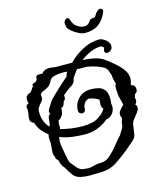

<svg xmlns="http://www.w3.org/2000/svg" viewBox="-121 -890 833 994"><g transform="rotate(-15 296.0 -393.0)"><path d="M281 16Q271 16 259.5 16.5Q248 17 235 17Q210 17 186 11.5Q162 6 148 -13Q129 -40 122 -55L117 -61Q110 -69 107 -77Q104 -85 99 -95Q101 -95 104.5 -93Q108 -91 106 -92L88 -113Q89 -118 84.5 -127.5Q80 -137 80 -145Q80 -157 81.5 -169Q83 -181 84 -194Q83 -202 82.5 -209.5Q82 -217 82 -225Q82 -237 85 -244Q66 -258 51 -276.5Q36 -295 28 -321Q20 -324 14 -330Q8 -336 8 -346Q8 -358 10.5 -369Q13 -380 13 -391Q13 -394 13 -397Q13 -400 12 -403Q12 -405 11.5 -406Q11 -407 11 -408Q11 -421 26 -425Q23 -437 23 -447Q23 -458 28.5 -465.5Q34 -473 50 -477L63 -494Q64 -497 68 -503H73L69 -513Q74 -516 77.5 -519Q81 -522 86 -522H89Q91 -526 94.5 -528.5Q98 -531 99 -534V-539Q99 -556 112.5 -556.5Q126 -557 136 -556Q141 -565 151.5 -570Q162 -575 172 -575Q188 -575 197 -573Q206 -571 225 -571H299Q329 -603 373.5 -627Q418 -651 464 -651Q480 -651 498.5 -636Q517 -621 517 -603Q517 -588 507.5 -580.5Q498 -573 489 -573Q474 -573 474 -587Q474 -592 477 -598L479 -603Q477 -605 472 -609.5Q467 -614 464 -614Q436 -614 407 -601.5Q378 -589 354 -570Q388 -569 420 -561.5Q452 -554 475 -535Q494 -521 516 -502Q538 -483 553.5 -461Q569 -439 569 -414Q569 -405 566.5 -397Q564 -389 562 -380L566 -379Q585 -374 585 -352Q585 -336 571 -330L570 -329V-328Q570 -326 569 -323Q568 -320 567 -317L565 -310Q568 -306 568 -298Q568 -294 566.5 -289Q565 -284 560 -279L558 -277L559 -276Q566 -269 566 -260Q566 -248 556 -235Q546 -222 535 -208.5Q524 -195 521 -181Q516 -151 514.5 -136.5Q513 -122 508.5 -114Q504 -106 492 -95.5Q480 -85 454 -63Q420 -35 381.5 -9.5Q343 16 288 16ZM100 -281Q102 -286 103 -290.5Q104 -295 105 -300Q106 -313 107.5 -325Q109 -337 121 -346Q117 -350 117 -356Q117 -365 124.5 -375.5Q132 -386 136 -394Q143 -408 165.5 -430Q188 -452 213 -474.5Q238 -497 252 -509Q255 -524 262 -532Q258 -533 254 -533.5Q250 -534 245 -534H235Q216 -534 195 -529.5Q174 -525 167 -510Q157 -489 143 -480.5Q129 -472 117 -468Q105 -464 100 -455Q100 -440 100 -434Q100 -428 97 -423Q94 -418 82 -405Q75 -396 71 -389Q67 -382 67 -369Q67 -340 75.5 -318.5Q84 -297 100 -281ZM243 -21Q257 -23 273 -27.5Q289 -32 312 -32Q336 -32 359.5 -53Q383 -74 403.5 -100.5Q424 -127 440 -143L443 -148Q448 -157 454 -166Q460 -175 464 -185Q465 -198 467.5 -208Q470 -218 474 -226Q468 -237 468 -246Q468 -257 475 -267Q482 -277 492 -286L498 -291Q497 -300 493.5 -313Q490 -326 487 -337Q486 -338 486 -340V-344Q486 -347 485 -350Q484 -353 484 -354Q484 -356 484.5 -356.5Q485 -357 485 -358Q484 -364 483.5 -370Q483 -376 483 -382Q483 -398 489 -408Q485 -420 482.5 -432Q480 -444 480 -452V-455Q475 -466 473 -475Q471 -484 464 -493Q457 -502 435 -511Q418 -519 398.5 -524Q379 -529 365 -531H326Q319 -531 317 -533Q315 -532 312 -529Q305 -521 303 -516L300 -514Q296 -508 292.5 -502Q289 -496 285 -491Q282 -478 279 -471.5Q276 -465 268 -459Q260 -453 240 -440Q234 -436 229 -431Q224 -426 218 -422L215 -420V-408Q215 -403 213.5 -398.5Q212 -394 204 -388L203 -384Q201 -375 197 -368Q193 -361 183 -359Q186 -320 156 -301Q154 -303 154 -304L152 -291Q150 -287 150 -281Q150 -278 150.5 -274.5Q151 -271 151 -267Q151 -264 150.5 -261Q150 -258 149 -255Q210 -239 267 -239H268Q293 -239 317 -244Q341 -249 360 -264Q363 -266 366.5 -269Q370 -272 374 -274Q380 -280 385 -286.5Q390 -293 394 -300Q388 -304 386 -309.5Q384 -315 384 -322Q384 -329 385 -336Q386 -343 385 -349Q378 -356 360.5 -362Q343 -368 332 -369Q331 -369 327 -367L320 -363Q319 -362 315 -360Q300 -345 300 -323Q300 -314 294.5 -309Q289 -304 282 -304Q275 -304 269 -309Q263 -314 263 -323Q263 -360 288.5 -386.5Q314 -413 355 -413Q377 -413 396.5 -408Q416 -403 428.5 -387.5Q441 -372 441 -338Q441 -332 440.5 -325.5Q440 -319 439 -314Q440 -310 440.5 -306Q441 -302 441 -298Q441 -277 427 -260Q413 -243 393 -241Q368 -219 336 -207Q304 -195 272 -195Q238 -195 202 -199.5Q166 -204 134 -217Q133 -210 132 -203Q131 -196 131 -189Q131 -179 135 -156Q139 -133 143 -113L145 -105Q147 -98 146 -95L147 -92Q149 -85 153 -75Q167 -59 177.5 -45Q188 -31 207 -24ZM406 -702Q390 -702 371 -711Q352 -720 337.5 -732Q323 -744 318 -754Q317 -757 315.5 -764.5Q314 -772 314 -776V-778Q314 -786 320 -793Q326 -800 333 -800Q343 -800 345.5 -787.5Q348 -775 358 -761Q366 -751 380.5 -743.5Q395 -736 409 -736Q417 -736 424 -739Q434 -744 441.5 -755Q449 -766 458 -766Q471 -766 475 -770.5Q479 -775 482.5 -782Q486 -789 494 -795Q501 -803 509 -803Q517 -803 521 -796.5Q525 -790 521 -781Q505 -743 477 -722.5Q449 -702 406 -702Z"/></g></svg>

Font: RU Serius
Style: Regular
Weight: 400
Designer: Robert E. Leuschke
Foundry: Robert E. Leuschke
Version: Version 1.011; ttfautohint (v1.8.3)